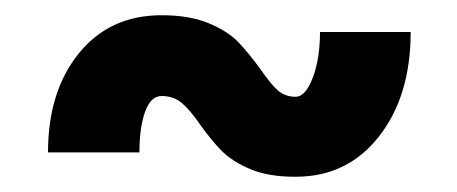

<svg xmlns="http://www.w3.org/2000/svg" viewBox="-20 -373 600 252"><path d="M243 -209Q230 -228 219 -237.5Q208 -247 192 -247Q178 -247 170.5 -226.5Q163 -206 163 -173H43Q43 -253 83.5 -303Q124 -353 192 -353Q229 -353 254 -342.5Q279 -332 292.5 -318Q306 -304 322 -282Q335 -263 344.5 -254.5Q354 -246 368 -246Q381 -246 390.5 -271Q400 -296 400 -331H519Q519 -247 477.5 -194Q436 -141 368 -141Q332 -141 308.5 -151Q285 -161 271.5 -174.5Q258 -188 243 -209Z"/></svg>

Font: Hanken Grotesk Black
Style: Regular
Weight: 900
Designer: Alfredo Marco Pradil
Foundry: Hanken Design Co.
Version: Version 3.014